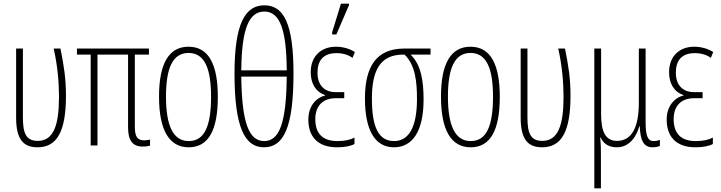

<svg xmlns="http://www.w3.org/2000/svg" viewBox="-20 -794 3933 1048"><path d="M185 10C291 10 340 -76 340 -271C340 -366 329 -434 310 -529H273C294 -437 302 -344 302 -265C302 -110 272 -25 186 -25C122 -25 105 -67 105 -153V-529H68V-151C68 -29 111 10 185 10Z M759 6C778 6 793 3 799 1V-32C788 -30 779 -28 768 -28C729 -28 716 -48 716 -104V-496H793V-529H400V-496H475V0H512V-496H679V-99C679 -28 703 6 759 6Z M1169 -265C1169 -437 1122 -539 1009 -539C900 -539 848 -444 848 -267C848 -84 903 10 1010 10C1117 10 1169 -82 1169 -265ZM886 -267C886 -421 922 -505 1009 -505C1099 -505 1132 -416 1132 -266C1132 -101 1094 -24 1010 -24C925 -24 886 -108 886 -267Z M1421 10C1530 10 1582 -103 1582 -393C1582 -662 1530 -765 1423 -765C1318 -765 1260 -665 1260 -393C1260 -103 1314 10 1421 10ZM1297 -410C1299 -640 1340 -731 1423 -731C1509 -731 1544 -628 1545 -410ZM1422 -24C1337 -24 1300 -128 1297 -376H1545C1543 -118 1503 -24 1422 -24Z M1793 -606H1816L1885 -766V-774H1841L1793 -618ZM1820 10C1859 10 1893 4 1915 -8V-43C1893 -31 1862 -24 1822 -24C1742 -24 1701 -64 1701 -144C1701 -218 1744 -258 1813 -258H1859V-291H1813C1748 -291 1713 -332 1713 -397C1713 -462 1743 -504 1817 -504C1852 -504 1883 -494 1904 -478L1917 -510C1889 -528 1852 -539 1813 -539C1738 -539 1676 -492 1676 -400C1676 -341 1701 -293 1755 -275V-273C1704 -260 1663 -214 1663 -141C1663 -53 1710 10 1820 10Z M2130 10C2231 10 2292 -76 2292 -251C2292 -347 2280 -440 2221 -496H2330V-529H2187C2032 -529 1972 -428 1972 -256C1972 -87 2025 10 2130 10ZM2131 -24C2044 -24 2010 -104 2010 -256C2010 -408 2054 -496 2181 -496H2188C2248 -439 2256 -345 2256 -253C2256 -101 2212 -24 2131 -24Z M2708 -265C2708 -437 2661 -539 2548 -539C2439 -539 2387 -444 2387 -267C2387 -84 2442 10 2549 10C2656 10 2708 -82 2708 -265ZM2425 -267C2425 -421 2461 -505 2548 -505C2638 -505 2671 -416 2671 -266C2671 -101 2633 -24 2549 -24C2464 -24 2425 -108 2425 -267Z M2939 10C3045 10 3094 -76 3094 -271C3094 -366 3083 -434 3064 -529H3027C3048 -437 3056 -344 3056 -265C3056 -110 3026 -25 2940 -25C2876 -25 2859 -67 2859 -153V-529H2822V-151C2822 -29 2865 10 2939 10Z M3224 234H3260V55C3260 27 3260 -4 3256 -44H3258C3276 -6 3306 10 3348 10C3419 10 3457 -56 3469 -104H3472C3475 -26 3494 10 3542 10C3560 10 3574 6 3582 3V-31C3572 -26 3558 -24 3548 -24C3517 -24 3504 -49 3504 -127V-529H3467V-234C3467 -90 3423 -25 3348 -25C3285 -25 3261 -75 3261 -172V-529H3224Z M3776 10C3815 10 3849 4 3871 -8V-43C3849 -31 3818 -24 3778 -24C3698 -24 3657 -64 3657 -144C3657 -218 3700 -258 3769 -258H3815V-291H3769C3704 -291 3669 -332 3669 -397C3669 -462 3699 -504 3773 -504C3808 -504 3839 -494 3860 -478L3873 -510C3845 -528 3808 -539 3769 -539C3694 -539 3632 -492 3632 -400C3632 -341 3657 -293 3711 -275V-273C3660 -260 3619 -214 3619 -141C3619 -53 3666 10 3776 10Z"/></svg>

Font: Noto Sans ExtraCondensed ExtraLight
Style: Regular
Weight: 200
Width: 2
Designer: Monotype Design Team
Foundry: Monotype Imaging Inc.
Version: Version 2.013